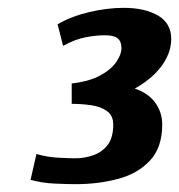

<svg xmlns="http://www.w3.org/2000/svg" viewBox="-20 -739 457 490"><path d="M173 -269Q151 -269 119 -270.5Q87 -272 58 -280L73 -346Q100 -338 129.5 -336.5Q159 -335 172 -335Q196 -335 218.5 -343Q241 -351 255 -369.5Q269 -388 269 -421Q269 -444 253 -455.5Q237 -467 212.5 -470.5Q188 -474 163 -474V-526Q207 -531 235 -546Q263 -561 276.5 -580.5Q290 -600 290 -616Q290 -633 280.5 -641Q271 -649 247 -649Q226 -649 199 -644Q172 -639 141 -622L127 -677Q161 -697 207 -708Q253 -719 296 -719Q349 -719 383 -699.5Q417 -680 417 -639Q417 -616 406 -593Q395 -570 374 -549.5Q353 -529 324 -513Q359 -501 376.5 -476.5Q394 -452 394 -421Q394 -363 363 -329.5Q332 -296 281.5 -282.5Q231 -269 173 -269Z"/></svg>

Font: Manuale ExtraBold
Style: Italic
Weight: 800
Italic angle: -11°
Designer: Eduardo Tunni / Pablo Cosgaya
Foundry: Eduardo Tunni / Pablo Cosgaya
Version: Version 1.002